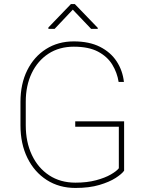

<svg xmlns="http://www.w3.org/2000/svg" viewBox="-20 -927 727 957"><path d="M598.6 -322.3V-76.2Q587.4 -60.1 556.4 -40Q525.4 -20 475.3 -5.1Q425.3 9.8 356 9.8Q274.9 9.8 213.1 -29.8Q151.4 -69.3 116.7 -139.6Q82 -210 82 -302.7V-418.9Q82 -508.8 115.7 -576.7Q149.4 -644.5 209.5 -682.6Q269.5 -720.7 347.7 -720.7Q424.8 -720.7 478 -693.8Q531.2 -667 561.3 -621.3Q591.3 -575.7 597.7 -518.6H571.3Q564 -564.9 539.6 -605Q515.1 -645 468.5 -669.7Q421.9 -694.3 347.7 -694.3Q275.4 -694.3 221.4 -659.2Q167.5 -624 137.9 -562Q108.4 -500 108.4 -419.9V-302.7Q108.4 -219.2 138.9 -154.5Q169.4 -89.8 225.1 -53.2Q280.8 -16.6 356 -16.6Q414.1 -16.6 458.7 -28.6Q503.4 -40.5 532.5 -57.4Q561.5 -74.2 572.3 -88.4V-295.4H355V-322.3ZM353 -906.7 467.3 -788.1V-783.2H434.1L342.8 -878.9L252.4 -783.2H221.2V-790L333.5 -906.7Z"/></svg>

Font: Vazirmatn RD FD Thin
Style: Regular
Weight: 100
Designer: Saber Rastikerdar
Foundry: Saber Rastikerdar
Version: Version 33.003